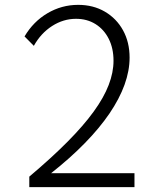

<svg xmlns="http://www.w3.org/2000/svg" viewBox="-20 -767 647 787"><path d="M531.2 0H100.1V-43Q191.4 -120.1 256.8 -186Q322.3 -252 364 -309.6Q405.8 -367.2 425.5 -418.7Q445.3 -470.2 445.3 -518.1Q445.3 -568.8 425.8 -607.7Q406.2 -646.5 371.6 -668.2Q336.9 -689.9 291.5 -689.9Q239.7 -689.9 193.6 -660.4Q147.5 -630.9 118.7 -579.1L80.6 -617.7Q116.7 -678.7 174.8 -712.9Q232.9 -747.1 300.3 -747.1Q362.3 -747.1 409.9 -719.2Q457.5 -691.4 484.4 -642.6Q511.2 -593.8 511.2 -530.8Q511.2 -477.1 490.5 -419.7Q469.7 -362.3 429 -302.2Q388.2 -242.2 328.1 -180.7Q268.1 -119.1 189.5 -57.1H531.2Z"/></svg>

Font: Kumbh Sans Light
Style: Regular
Weight: 300
Version: Version 1.004